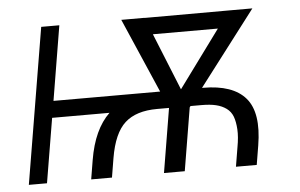

<svg xmlns="http://www.w3.org/2000/svg" viewBox="-44 -607 1047 670"><g transform="rotate(-5 480.0 -272.5)"><path d="M185.7 -545.5 142.4 -284.4H516L402.7 -545.5H484V-545.1L779.5 -545.5H861.9L662.6 -284.4H666.2Q770.6 -284.4 815 -232.6Q859.4 -180.8 840.6 -67.1L829.5 0H756.7L767.8 -67.1Q774.5 -103 772.9 -129.6Q771.3 -156.2 764.6 -174.4Q757.8 -192.5 742.5 -203.7Q727.3 -214.8 706.5 -219.8Q685.7 -224.8 656.2 -224.8H617.2L614 -220.5L577.4 0H504.6L541.9 -224.8H500Q426.5 -224.8 387.3 -189.3Q348 -153.8 333.5 -67.1L322.4 0H249.6L260.7 -67.1Q278.4 -172.9 333.5 -225.9H132.5L94.8 0H31.2L122.2 -545.5ZM589.1 -285.9 735.8 -485.8H508.2Z"/></g></svg>

Font: Karasuma Gothic
Style: Light Italic
Weight: 300
Italic angle: 9.39998°
Designer: Rasmus Andersson / Ryoko Nishizuka
Foundry: rsms
Version: Version 1.00